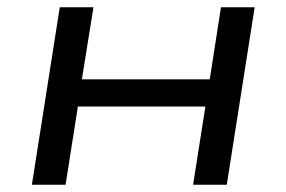

<svg xmlns="http://www.w3.org/2000/svg" viewBox="-20 -510 790 530"><path d="M68 0 145 -490H238L206 -291H559L590 -490H683L606 0H513L547 -216H195L161 0Z"/></svg>

Font: Nunito Sans 10pt Expanded
Style: Italic
Weight: 400
Width: 7
Italic angle: -9°
Designer: Vernon Adams
Foundry: Vernon Adams
Version: Version 3.101;gftools[0.9.27]